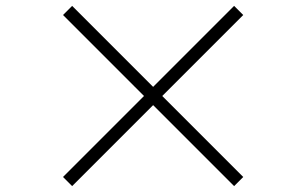

<svg xmlns="http://www.w3.org/2000/svg" viewBox="-20 -694 1040 652"><path d="M500 -337 775 -62 806 -93 531 -368 806 -643 775 -674 500 -399 225 -674 194 -643 469 -368 194 -93 225 -62Z"/></svg>

Font: Source Han Serif K
Style: Regular
Weight: 400
Designer: Ryoko NISHIZUKA 西塚涼子 (kana & ideographs); Frank Grießhammer (Latin, Greek & Cyrillic); Wenlong ZHANG 张文龙 (bopomofo); San
Foundry: Adobe Systems Incorporated
Version: Version 1.001;PS 1.001;hotconv 16.6.54;makeotf.lib2.5.65590